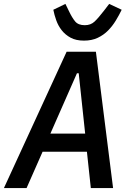

<svg xmlns="http://www.w3.org/2000/svg" viewBox="-41 -963 661 983"><path d="M424 0 404 -186H177L95 0H-21L300 -698H450L538 0ZM362 -588H353L217 -279H395ZM389 -755Q348 -755 320.5 -770Q293 -785 275 -808Q257 -831 247 -859Q237 -887 232 -913L294 -943L311 -908Q328 -872 344 -853Q360 -834 393 -834Q423 -834 442.5 -852Q462 -870 492 -909L518 -943L582 -913Q569 -886 552 -858Q535 -830 512.5 -807Q490 -784 459.5 -769.5Q429 -755 389 -755Z"/></svg>

Font: IBM Plex Mono Medium
Style: Italic
Weight: 500
Italic angle: -9°
Monospace: yes
Designer: Mike Abbink, Paul van der Laan, Pieter van Rosmalen
Foundry: Bold Monday
Version: Version 2.3